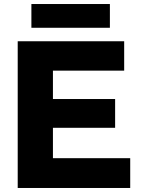

<svg xmlns="http://www.w3.org/2000/svg" viewBox="-20 -934 702 954"><path d="M68 0V-729H597V-583H243V-442H552V-299H243V-148H627V0ZM136 -796V-914H526V-796Z"/></svg>

Font: BDO Grotesk ExtraBold
Style: Regular
Weight: 800
Designer: Deni Anggara
Foundry: Lokal Container
Version: Version 2.000